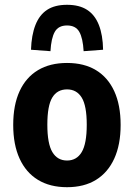

<svg xmlns="http://www.w3.org/2000/svg" viewBox="-20 -768 557 799"><path d="M259 11Q188 11 138 -19.5Q88 -50 61.5 -108Q35 -166 35 -248Q35 -331 61.5 -388.5Q88 -446 138 -476Q188 -506 259 -506Q330 -506 379.5 -476Q429 -446 455.5 -388.5Q482 -331 482 -248Q482 -166 455.5 -108Q429 -50 379.5 -19.5Q330 11 259 11ZM259 -100Q299 -100 320 -135Q341 -170 341 -249Q341 -328 320 -362Q299 -396 259 -396Q218 -396 197.5 -362Q177 -328 177 -249Q177 -170 198 -135Q219 -100 259 -100ZM190 -555 109 -561Q111 -622 127.5 -664Q144 -706 176 -727Q208 -748 259 -748Q310 -748 342.5 -727Q375 -706 391.5 -664Q408 -622 409 -561L328 -555Q325 -609 310 -635.5Q295 -662 259 -662Q223 -662 208 -635.5Q193 -609 190 -555Z"/></svg>

Font: Nunito Sans 10pt Condensed ExtraBold
Style: Regular
Weight: 800
Width: 3
Designer: Vernon Adams
Foundry: Vernon Adams
Version: Version 3.101;gftools[0.9.27]